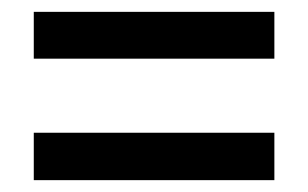

<svg xmlns="http://www.w3.org/2000/svg" viewBox="-20 -504 520 324"><path d="M37 -405H443V-484H37ZM37 -200H443V-280H37Z"/></svg>

Font: Noto Sans Kannada Condensed Medium
Style: Regular
Weight: 500
Width: 3
Designer: Jelle Bosma - Monotype Design Team
Foundry: Monotype Imaging Inc.
Version: Version 2.005